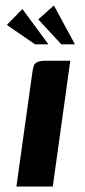

<svg xmlns="http://www.w3.org/2000/svg" viewBox="-20 -682 309 702"><path d="M40 0Q54 -104 69 -208Q84 -312 98 -415Q100 -430 103 -440Q106 -450 116.5 -455Q127 -460 149 -460H237L173 0ZM108 -520 5 -591 62 -649 157 -520ZM204 -520 120 -611 177 -662 254 -520Z"/></svg>

Font: Genos SemiBold
Style: Italic
Weight: 600
Italic angle: -8°
Version: Version 1.010